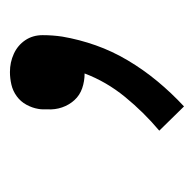

<svg xmlns="http://www.w3.org/2000/svg" viewBox="-22 -798 399 396"><g transform="rotate(-90 178.0 -600.5)"><path d="M156 -421 106 -472Q144 -504 175.5 -542.5Q207 -581 224 -626Q208 -626 193.5 -631Q179 -636 169 -647Q159 -658 154 -672.5Q149 -687 150 -703Q150 -708 150 -712.5Q150 -717 151 -722Q153 -734 159.5 -746Q166 -758 177 -766Q188 -774 201 -777Q214 -780 227 -780Q247 -780 264.5 -772Q282 -764 292.5 -748.5Q303 -733 303 -712.5Q303 -692 300 -672Q294 -637 282 -603Q270 -569 251 -537Q232 -505 208 -476Q184 -447 156 -421Z"/></g></svg>

Font: Iosevka QP
Style: Italic
Weight: 400
Italic angle: -9°
Designer: Belleve Invis
Foundry: Belleve Invis
Version: Version 20.0.0; ttfautohint (v1.8.4)